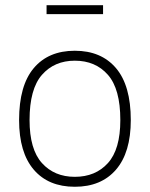

<svg xmlns="http://www.w3.org/2000/svg" viewBox="-20 -704 572 734"><path d="M158 -684H374V-650H158ZM53 -245Q53 -377 109 -443.5Q165 -510 266 -510Q367 -510 423.5 -443.5Q480 -377 480 -245Q480 -121 423.5 -55.5Q367 10 266 10Q165 10 109 -55.5Q53 -121 53 -245ZM266 -28Q345 -28 392.5 -80.5Q440 -133 440 -245Q440 -364 392.5 -418Q345 -472 266 -472Q188 -472 140.5 -418Q93 -364 93 -245Q93 -133 140.5 -80.5Q188 -28 266 -28Z"/></svg>

Font: Haskoy ExtraLight
Style: Regular
Weight: 200
Designer: Ertekin Erdin
Foundry: Ertekin Erdin
Version: Version 2.000; ttfautohint (v1.8.4.7-5d5b)